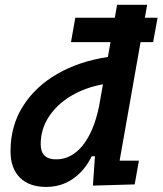

<svg xmlns="http://www.w3.org/2000/svg" viewBox="-20 -752 663 783"><path d="M457.5 -732.4H580.1L570.8 -679.7H622.6L604.5 -580.1H553.2L467.8 -96.7H546.4L529.3 0L358.9 4.9L367.2 -114.7H354Q325.2 -55.7 277.3 -22.7Q229.5 10.3 168.5 10.3Q99.1 10.3 61 -27.8Q22.9 -65.9 22.9 -135.3Q22.9 -238.8 73.7 -319.1Q124.5 -399.4 214.1 -450.9Q303.7 -502.4 419.9 -519.5L430.7 -580.1H269.5L287.1 -679.7H448.2ZM383.8 -317.4 399.9 -408.2Q326.7 -395 269.3 -360.6Q211.9 -326.2 179 -275.6Q146 -225.1 146 -164.1Q146 -102.1 209 -102.1Q271 -102.1 316.7 -158.2Q362.3 -214.4 383.8 -317.4Z"/></svg>

Font: Cascadia Mono NF SemiBold
Style: Italic
Weight: 600
Italic angle: -10°
Monospace: yes
Designer: Aaron Bell
Foundry: Saja Typeworks
Version: Version 2404.023; ttfautohint (v1.8.4)